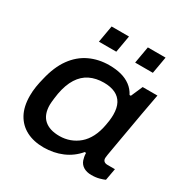

<svg xmlns="http://www.w3.org/2000/svg" viewBox="-167 -861 983 1014"><g transform="rotate(30 324.5 -354.5)"><path d="M234 12Q173 12 128.5 -11Q84 -34 59.5 -78.5Q35 -123 35 -189Q35 -218 39.5 -245.5Q44 -273 51 -300Q70 -382 108 -434.5Q146 -487 200 -512.5Q254 -538 319 -538Q359 -538 391.5 -529.5Q424 -521 449 -502.5Q474 -484 489 -455H497L528 -526H618L595 -401Q587 -353 579 -309.5Q571 -266 565 -230Q559 -194 554 -167Q549 -140 546.5 -123.5Q544 -107 544 -103Q544 -90 551.5 -83.5Q559 -77 573 -77H618L605 -5Q595 0 573.5 6Q552 12 525 12Q497 12 477.5 0.5Q458 -11 450 -33Q447 -42 445 -52.5Q443 -63 443 -75L435 -76Q398 -32 346 -10Q294 12 234 12ZM276 -82Q309 -82 339 -93Q369 -104 393.5 -125Q418 -146 435 -179Q452 -212 460 -257Q463 -273 464.5 -284.5Q466 -296 466.5 -305.5Q467 -315 467 -322Q467 -363 452.5 -390Q438 -417 409.5 -430.5Q381 -444 340 -444Q292 -444 255 -426Q218 -408 193.5 -369.5Q169 -331 158 -271Q155 -253 153.5 -240Q152 -227 151 -217.5Q150 -208 150 -200Q150 -141 182.5 -111.5Q215 -82 276 -82ZM208 -618 226 -721H332L314 -618ZM429 -618 447 -721H555L537 -618Z"/></g></svg>

Font: Archivo SemiExpanded Medium
Style: Italic
Weight: 500
Width: 6
Italic angle: -10°
Designer: Hector Gatti
Foundry: Omnibus-Type
Version: Version 2.001